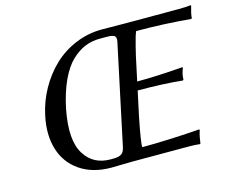

<svg xmlns="http://www.w3.org/2000/svg" viewBox="-93 -780 1103 915"><g transform="rotate(-15 458.5 -322.5)"><path d="M356 -37.1H369.1Q398.4 -37.1 411.1 -46.4Q423.8 -55.7 428.2 -77.1L532.7 -568.8Q537.6 -591.3 528.3 -598.6Q519 -606 489.7 -606H454.6Q416 -606 382.1 -592Q348.1 -578.1 315.7 -547.4Q283.2 -516.6 257.1 -460.7Q231 -404.8 214.4 -327.1Q199.2 -249.5 203.4 -194.6Q207.5 -139.6 230 -104.5Q252.4 -69.3 284.2 -53.2Q315.9 -37.1 356 -37.1ZM455.1 0 349.6 2Q257.8 1.5 196 -41Q134.3 -83.5 112.3 -155.8Q90.3 -227.5 109.4 -317.9Q123.5 -386.2 156.7 -445.3Q189.9 -504.9 236.8 -549.6Q283.7 -594.2 345.9 -620.1Q408.2 -646 476.1 -646Q546.9 -645 592.3 -645H855Q890.6 -645 915.5 -647.9L917 -645Q909.2 -617.2 908.7 -613.8Q905.3 -599.6 904.8 -587.9L902.3 -584Q766.1 -596.2 632.8 -596.2Q625 -581.1 611.6 -526.9Q598.1 -472.7 592.8 -444.8L575.2 -362.8Q674.3 -362.8 800.3 -373L802.7 -370.1Q796.9 -356.4 793.5 -341.8Q790.5 -328.6 790.5 -314L787.1 -311Q690.9 -320.8 566.4 -320.8L540.5 -200.2Q515.6 -76.2 517.6 -54.2Q577.1 -54.2 648.2 -57.1Q719.2 -60.1 760.7 -63L801.8 -65.9L803.2 -62Q798.8 -50.3 794.4 -28.8Q793 -22 790 0L787.6 2.9Q764.2 0 728 0Z"/></g></svg>

Font: Linux Biolinum G
Style: Italic
Weight: 400
Italic angle: -12°
Designer: Philipp H. Poll
Foundry: Philipp H. Poll
Version: Version 0.5.1